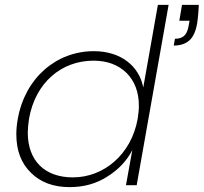

<svg xmlns="http://www.w3.org/2000/svg" viewBox="-20 -760 836 788"><path d="M47 -209C47 -142 67 -90 107 -51C146 -12 199 8 266 8C323 8 375 -6 420 -35C465 -63 500 -99 523 -144L497 0H541L672 -740H628L568 -401C551 -489 476 -550 365 -550C212 -550 83 -441 53 -272C49 -250 47 -229 47 -209ZM94 -216C94 -231 96 -250 99 -272C125 -421 232 -511 364 -511C420 -511 465 -494 499 -461C533 -427 550 -382 550 -325C550 -310 548 -292 545 -272C519 -127 407 -32 279 -32C164 -32 94 -100 94 -216ZM757 -594C772 -607 783 -630 789 -663C793 -690 795 -716 796 -740H727L716 -675H758L753 -648C746 -616 731 -601 698 -601L693 -573C720 -573 741 -580 757 -594Z"/></svg>

Font: Momo Neue ExtLt
Style: Italic
Weight: 200
Italic angle: -10°
Designer: Ninad Kale (Devanagari), Jonny Pinhorn (Latin)
Foundry: Indian Type Foundry
Version: 4.004